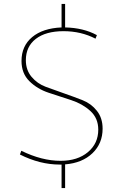

<svg xmlns="http://www.w3.org/2000/svg" viewBox="-20 -833 620 973"><path d="M283 1Q182 1 81 -50L88 -69Q192 -18 287 -18Q373 -18 425.5 -62Q478 -106 478 -176Q478 -234 438 -270.5Q398 -307 341 -325.5Q284 -344 226.5 -363Q169 -382 129 -421.5Q89 -461 89 -524Q89 -600 143 -645Q197 -690 292 -694V-813H310V-694Q403 -692 471 -655L464 -637Q391 -675 302 -675Q212 -675 161.5 -636Q111 -597 111 -528Q111 -478 140 -443.5Q169 -409 212 -393Q255 -377 305.5 -359.5Q356 -342 399 -325Q442 -308 471 -271.5Q500 -235 500 -181Q500 -106 448.5 -56.5Q397 -7 310 0V120H292V1Z"/></svg>

Font: Cantarell Thin
Style: Regular
Weight: 100
Designer: Dave Crossland, Nikolaus Waxweiler, Florian Fecher, Jacques Le Bailly, Eben Sorkin, Alexei Vanyashin, Alexios Zavras, Em
Version: Version 0.303